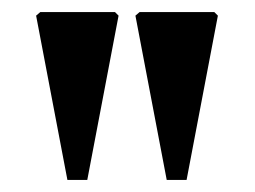

<svg xmlns="http://www.w3.org/2000/svg" viewBox="-20 -732 423 319"><path d="M257 -433 205 -706 212 -712H336L342 -706L290 -433ZM92 -433 40 -706 47 -712H171L177 -706L125 -433Z"/></svg>

Font: Platypi Light Medium
Style: Regular
Weight: 500
Version: Version 1.200